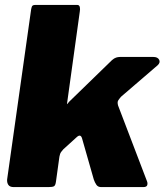

<svg xmlns="http://www.w3.org/2000/svg" viewBox="-20 -762 671 782"><path d="M579 -23Q582 -15 579.5 -7.5Q577 0 563 0H392Q379 0 372.5 -9.5Q366 -19 362 -31L314 -199Q308 -218 292 -203L238 -154Q234 -150 229 -143Q224 -136 222 -124L208 -23Q206 -7 200 -3.5Q194 0 177 0H36Q20 0 14 -9Q8 -18 9 -31L107 -725Q109 -736 112.5 -739Q116 -742 124 -742H294Q303 -742 305 -733.5Q307 -725 305 -715L253 -340Q252 -336 254 -338.5Q256 -341 262 -348L436 -517Q445 -525 453 -527.5Q461 -530 468 -530H605Q622 -530 628 -519Q634 -508 623 -497L473 -368Q466 -360 461.5 -353Q457 -346 461 -332L579 -23Z"/></svg>

Font: Libre Franklin Thin Black
Style: Italic
Weight: 900
Italic angle: -8°
Version: Version 2.000